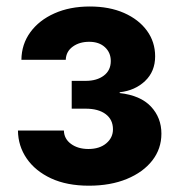

<svg xmlns="http://www.w3.org/2000/svg" viewBox="-20 -573 559 600"><path d="M257.8 7.3Q189 7.3 139.6 -15.6Q90.3 -38.6 63.5 -77.6Q36.6 -116.7 36.1 -165H179.7Q180.2 -139.2 201.9 -123.3Q223.6 -107.4 256.3 -107.4Q291 -107.4 312 -125Q333 -142.6 333 -168.9Q333 -199.2 310.3 -216.3Q287.6 -233.4 247.6 -233.4H204.1V-320.3H247.6Q282.7 -320.3 304.4 -336.7Q326.2 -353 326.2 -382.3Q326.2 -408.7 307.9 -425.5Q289.6 -442.4 258.8 -442.4Q228 -442.4 207.3 -427.2Q186.5 -412.1 185.5 -386.2H46.9Q47.4 -434.6 74.7 -472.2Q102.1 -509.8 150.1 -531.2Q198.2 -552.7 260.7 -552.7Q321.8 -552.7 367.7 -532.5Q413.6 -512.2 439.2 -477.1Q464.8 -441.9 464.8 -397Q464.8 -349.6 433.3 -319.8Q401.9 -290 354 -284.7V-282.2Q418.9 -274.9 451.7 -240Q484.4 -205.1 484.4 -155.3Q484.4 -107.9 455.8 -71.3Q427.2 -34.7 376.2 -13.7Q325.2 7.3 257.8 7.3Z"/></svg>

Font: Inter-Bold
Style: Bold
Weight: 700
Designer: Rasmus Andersson
Foundry: rsms
Version: Version 4.000;git-a52131595